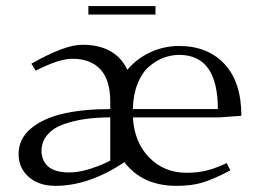

<svg xmlns="http://www.w3.org/2000/svg" viewBox="-20 -603 850 630"><path d="M41 -97.2Q41 -147.5 81.5 -181.4Q122.1 -215.3 188 -230.2Q253.9 -245.1 341.8 -245.1V-270Q341.8 -340.3 309.6 -375.2Q277.3 -410.2 217.8 -410.2Q173.3 -410.2 97.2 -371.1L83 -394Q191.9 -456.1 250 -456.1Q358.9 -456.1 397.9 -374Q429.2 -411.1 473.4 -431.6Q517.6 -452.1 567.9 -452.1Q661.6 -452.1 716.8 -392.8Q772 -333.5 772 -223.1L699.2 -217.8H416Q420.9 -135.3 470 -85.7Q519 -36.1 591.8 -36.1Q629.9 -36.1 659.9 -43.9Q689.9 -51.8 724.1 -67.9L735.8 -43.9Q679.7 -14.6 644.3 -3.9Q608.9 6.8 559.1 6.8Q447.3 6.8 388.2 -70.8Q271.5 6.8 162.1 6.8Q106.9 6.8 74 -22.7Q41 -52.2 41 -97.2ZM116.2 -106.9Q116.2 -94.7 120.1 -83.5Q124 -72.3 133.3 -61.3Q142.6 -50.3 161.4 -43.7Q180.2 -37.1 206.1 -37.1Q239.7 -37.1 277.8 -49.6Q315.9 -62 341.8 -76.2V-217.8Q298.3 -217.8 261 -212.6Q223.6 -207.5 189.5 -195.6Q155.3 -183.6 135.7 -160.9Q116.2 -138.2 116.2 -106.9ZM270 -555.2V-583H490.2V-555.2ZM416 -245.1H694.8Q694.8 -422.9 567.9 -422.9Q541.5 -422.9 516.4 -413.3Q491.2 -403.8 468.5 -384Q445.8 -364.3 431.4 -328.4Q417 -292.5 416 -245.1Z"/></svg>

Font: Dehuti
Style: Book
Weight: 400
Version: Version 1.2